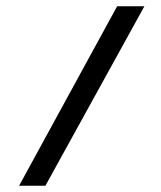

<svg xmlns="http://www.w3.org/2000/svg" viewBox="-20 -474 514 613"><path d="M441 -454 125 119H41L354 -454Z"/></svg>

Font: Yekan
Style: Regular
Weight: 400
Designer: ParsMizban Co
Foundry: ParsMizban Co
Version: Version 2.000